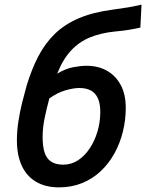

<svg xmlns="http://www.w3.org/2000/svg" viewBox="-20 -796 631 829"><path d="M234 13Q177 13 136 -11Q95 -35 74 -80.5Q53 -126 53 -191Q53 -230 59.5 -272.5Q66 -315 76 -354.5Q86 -394 95 -426Q116 -496 145 -552Q174 -608 216.5 -649.5Q259 -691 320 -717Q381 -743 464 -754Q502 -759 532 -764Q562 -769 591 -776L586 -677Q565 -672 538 -667.5Q511 -663 477 -660Q416 -654 368.5 -634.5Q321 -615 286 -577Q251 -539 227 -478Q264 -500 296.5 -506Q329 -512 354 -512Q404 -512 442 -490.5Q480 -469 501.5 -428.5Q523 -388 523 -330Q523 -278 510.5 -227.5Q498 -177 474 -133.5Q450 -90 415 -57Q380 -24 334.5 -5.5Q289 13 234 13ZM253 -85Q288 -85 317 -104Q346 -123 367.5 -155.5Q389 -188 401 -228.5Q413 -269 413 -313Q413 -364 391 -390Q369 -416 322 -416Q297 -416 262.5 -406Q228 -396 193 -371Q181 -327 172.5 -285Q164 -243 164 -205Q164 -164 172.5 -137.5Q181 -111 201 -98Q221 -85 253 -85Z"/></svg>

Font: Ubuntu Sans SemiBold
Style: Italic
Weight: 600
Italic angle: -13.5°
Designer: Dalton Maag Ltd
Foundry: Dalton Maag Ltd
Version: Version 1.006